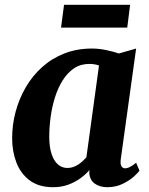

<svg xmlns="http://www.w3.org/2000/svg" viewBox="-20 -769 622 799"><path d="M482.5 -106Q480 -85.5 485.5 -77Q491 -68.5 501.5 -68.5Q509 -68.5 519.5 -73.5Q530 -78.5 546.5 -91.5L560.5 -59Q555 -50.5 536.8 -34Q518.5 -17.5 490.2 -3.8Q462 10 426 10Q395 10 374.2 -5Q353.5 -20 351.5 -50L352.5 -61.5Q337 -43.5 314.8 -27.2Q292.5 -11 264.2 -0.5Q236 10 201 10Q142 10 104.2 -17.8Q66.5 -45.5 48.5 -92Q30.5 -138.5 30.5 -194Q30.5 -250 45 -304Q59.5 -358 87 -405.5Q114.5 -453 155 -489.5Q195.5 -526 247.8 -546.5Q300 -567 363 -567Q391 -567 422.2 -560.5Q453.5 -554 475 -546.5L546.5 -567ZM392 -496.5Q382.5 -500 372.2 -501.5Q362 -503 351.5 -503Q315.5 -503 288.2 -484.8Q261 -466.5 241.2 -435.2Q221.5 -404 209 -364.5Q196.5 -325 190.8 -282.5Q185 -240 185 -199.5Q185 -158.5 194.2 -129.5Q203.5 -100.5 220.5 -85.2Q237.5 -70 260.5 -70Q272.5 -70 283.2 -73.5Q294 -77 304 -83.2Q314 -89.5 322.8 -97.5Q331.5 -105.5 339.5 -114ZM246.5 -749H521.5L509.5 -654H234Z"/></svg>

Font: Merriweather 20pt ExtraBold
Style: Italic
Weight: 800
Italic angle: -7.8°
Version: Version 2.101